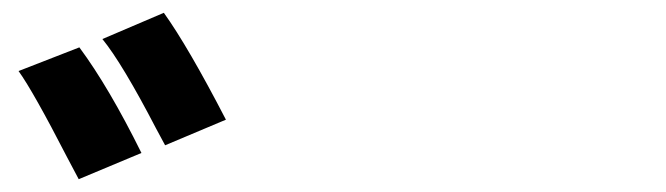

<svg xmlns="http://www.w3.org/2000/svg" viewBox="-20 -876 1040 300"><path d="M201 -637 103 -596 85 -630Q32 -733 9 -765L104 -802Q150 -740 201 -637ZM333 -689 238 -649 224 -675Q171 -777 140 -815L236 -856Q274 -803 333 -689Z"/></svg>

Font: Merged Yaku Han JP ExtraBold
Style: Regular
Weight: 800
Designer: Ryoko NISHIZUKA 西塚涼子 (kana, bopomofo & ideographs); Paul D. Hunt (Latin, Greek & Cyrillic); Sandoll Communications 산돌커뮤니
Foundry: Adobe
Version: Version 2.004